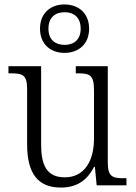

<svg xmlns="http://www.w3.org/2000/svg" viewBox="-20 -834 610 864"><path d="M270 -596C332 -596 381 -634 381 -705C381 -776 332 -814 270 -814C209 -814 160 -776 160 -705C160 -634 209 -596 270 -596ZM271 -632C230 -632 198 -654 198 -705C198 -757 230 -779 271 -779C311 -779 343 -757 343 -705C343 -654 311 -632 271 -632ZM254 10C323 10 371 -20 403 -83H407L415 0H549V-32H537C487 -32 465 -38 465 -103V-536H321V-504H329C384 -504 403 -497 403 -428V-210C403 -112 361 -36 272 -36C189 -36 165 -92 165 -186V-536H18V-504H28C82 -504 102 -497 102 -434V-185C102 -49 154 10 254 10Z"/></svg>

Font: Noto Serif Khmer SemiCondensed Light
Style: Regular
Weight: 300
Width: 4
Designer: Danh Hong and the Monotype Design Team
Foundry: Monotype Imaging Inc.
Version: Version 2.004